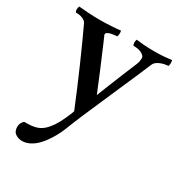

<svg xmlns="http://www.w3.org/2000/svg" viewBox="-161 -540 807 868"><g transform="rotate(30 242.0 -106.0)"><path d="M111 -428Q140 -428 172 -430Q204 -432 219 -434Q221 -429 220.5 -417Q220 -405 216 -403Q213 -403 204 -402Q195 -401 186 -399Q177 -397 170 -393Q163 -389 163 -383Q163 -379 165 -376Q170 -366 176.5 -350Q183 -334 191.5 -314.5Q200 -295 209 -273.5Q218 -252 227 -231Q247 -182 270 -127Q284 -163 299 -200Q312 -232 327 -269Q342 -306 356 -339Q360 -348 361.5 -357Q363 -366 363 -372Q363 -380 357 -386Q351 -392 342 -396Q333 -400 322.5 -401.5Q312 -403 302 -403Q298 -409 298 -418Q298 -427 301 -434Q315 -432 340 -430Q365 -428 395 -428Q425 -428 448 -430Q471 -432 485 -434Q488 -429 487.5 -417Q487 -405 484 -403Q480 -403 470.5 -401.5Q461 -400 450.5 -396.5Q440 -393 430 -386.5Q420 -380 415 -369Q383 -293 344.5 -206Q306 -119 261 -14Q241 33 224.5 75.5Q208 118 179 158Q156 190 130.5 206Q105 222 81 222Q61 222 45.5 211.5Q30 201 30 177Q30 165 35 156Q40 147 46 142Q67 142 84 140.5Q101 139 116 133Q131 127 145 114.5Q159 102 174 80Q180 71 187 58Q194 45 200 31.5Q206 18 211 6Q216 -6 218 -12Q199 -59 177.5 -109.5Q156 -160 135 -208Q114 -256 94 -300Q74 -344 58 -378Q54 -387 46 -392Q38 -397 29.5 -399.5Q21 -402 13 -402.5Q5 -403 1 -403Q-3 -410 -2.5 -418.5Q-2 -427 1 -434Q18 -432 49.5 -430Q81 -428 111 -428Z"/></g></svg>

Font: Vermiglione Medium
Style: Regular
Weight: 500
Version: Version 1.000